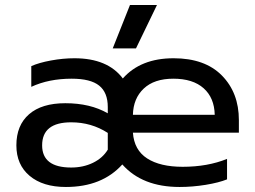

<svg xmlns="http://www.w3.org/2000/svg" viewBox="-20 -726 1012 761"><path d="M426.8 -534.2 495.1 -706.1H602.1L519 -534.2ZM241.2 15.1Q149.9 15.1 97.4 -29.1Q44.9 -73.2 44.9 -149.9Q44.9 -229.5 95.2 -273.2Q145.5 -316.9 238.8 -316.9Q337.9 -316.9 407.2 -276.9V-301.8Q407.2 -359.4 373 -386.7Q338.9 -414.1 264.2 -414.1Q173.3 -414.1 104 -381.8V-463.9Q134.3 -477.5 182.1 -486.3Q230 -495.1 274.9 -495.1Q406.7 -495.1 466.8 -415Q537.6 -495.1 668 -495.1Q792 -495.1 859.4 -426.8Q926.8 -358.4 926.8 -250V-200.2H506.8Q511.7 -131.3 563.2 -98.1Q614.7 -64.9 704.1 -64.9Q802.7 -64.9 879.9 -96.2V-15.1Q847.7 -2 795.2 6.6Q742.7 15.1 691.9 15.1Q543.9 15.1 464.8 -74.2Q384.3 15.1 241.2 15.1ZM506.8 -271H831.1Q829.6 -338.4 787.1 -376.2Q744.6 -414.1 667 -414.1Q591.3 -414.1 549.8 -375Q508.3 -335.9 506.8 -271ZM262.2 -62Q310.1 -62 348.6 -80.8Q387.2 -99.6 407.2 -132.8V-199.2Q342.3 -241.2 262.2 -241.2Q147 -241.2 147 -149.9Q147 -62 262.2 -62Z"/></svg>

Font: Prompt
Style: Regular
Weight: 400
Designer: Katatrad Team
Foundry: CadsonDemak
Version: Version 1.000;PS 001.000;hotconv 1.0.88;makeotf.lib2.5.64775